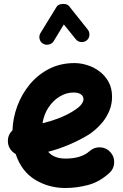

<svg xmlns="http://www.w3.org/2000/svg" viewBox="-20 -881 622 968"><path d="M531.2 -8.8Q481 37.1 422.9 52Q364.7 66.9 310.1 66.9Q225.6 66.9 156.7 24.9Q87.9 -17.1 59.1 -104.5Q43 -113.3 32 -129.2Q21 -145 20 -165Q17.6 -199.7 43 -224.1Q44.9 -285.6 67.1 -345.9Q89.4 -406.2 129.9 -455.3Q170.4 -504.4 227.5 -533.7Q284.7 -563 355.5 -563Q386.7 -563 419.9 -552.7Q453.1 -542.5 481.4 -521.2Q509.8 -500 527.3 -468.3Q544.9 -436.5 544.9 -393.1Q544.9 -355 531.5 -323Q518.1 -291 498.3 -266.6Q478.5 -242.2 458.5 -225.6Q438.5 -209 424.8 -200.7Q376.5 -171.9 325.9 -150.6Q275.4 -129.4 222.7 -115.7Q252.4 -81.5 310.1 -81.5Q390.1 -81.5 431.6 -119.1Q454.6 -139.6 485.4 -138.2Q516.1 -136.7 536.6 -113.8Q557.1 -91.3 555.7 -60.3Q554.2 -29.3 531.2 -8.8ZM351.1 -414.6Q314.9 -414.6 281.7 -394.8Q248.5 -375 225.1 -340.1Q201.7 -305.2 194.3 -259.8Q278.8 -279.3 343.3 -317.4Q376.5 -337.4 388.7 -352.8Q400.9 -368.2 400.9 -380.9Q400.9 -396.5 387.5 -405.5Q374 -414.6 351.1 -414.6ZM196.3 -661.1Q183.1 -669.4 179.4 -685.1Q175.8 -700.7 184.1 -714.4L265.1 -846.2Q271 -856 283.7 -859.4Q296.4 -862.8 309.3 -860.4Q322.3 -857.9 328.6 -849.6L422.4 -731.9Q432.1 -719.7 430.7 -703.1Q429.2 -686.5 416.5 -676.8Q404.3 -667.5 387.9 -669.2Q371.6 -670.9 361.8 -683.6L301.8 -757.8L250.5 -673.3Q242.7 -660.2 226.3 -656.5Q210 -652.8 196.3 -661.1Z"/></svg>

Font: Mikhak-FD ExtraBold
Style: Regular
Weight: 800
Designer: Amin Abedi
Version: Version 3.2